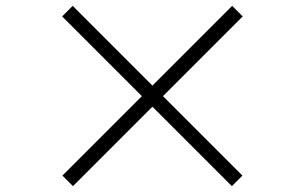

<svg xmlns="http://www.w3.org/2000/svg" viewBox="-20 -696 1040 655"><path d="M229 -61 500 -332 771 -61 807 -97 536 -368 808 -640 772 -676 500 -404 228 -676 192 -640 464 -368 193 -97Z"/></svg>

Font: Noto Serif CJK SC Black
Style: Regular
Weight: 900
Designer: Ryoko NISHIZUKA 西塚涼子 (kana & ideographs); Frank Grießhammer (Latin, Greek & Cyrillic); Wenlong ZHANG 张文龙 (bopomofo); San
Foundry: Adobe
Version: Version 2.001;hotconv 1.1.0;makeotfexe 2.6.0